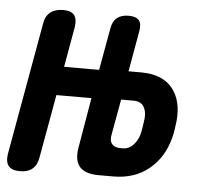

<svg xmlns="http://www.w3.org/2000/svg" viewBox="-72 -608 718 666"><g transform="rotate(5 286.5 -275.0)"><path d="M246 -264H124L85 -46Q81 -18 65 -4Q49 10 21 10Q-7 10 -18.5 -3.5Q-30 -17 -26 -45L56 -505Q60 -533 77 -546.5Q94 -560 122 -560Q150 -560 160.5 -546.5Q171 -533 167 -505L142 -364H264L290 -509Q294 -535 309 -547.5Q324 -560 350 -560Q376 -560 386 -547.5Q396 -535 391 -509L366 -368H409Q484 -368 519 -325Q554 -282 547 -210Q545 -195 543 -180.5Q541 -166 537 -151Q519 -82 469 -41Q419 0 345 0H294Q246 0 227 -23Q208 -46 217 -94ZM349 -268 327 -146Q322 -123 331.5 -111.5Q341 -100 361 -100H370Q390 -100 405 -115.5Q420 -131 426 -152Q430 -167 432 -181.5Q434 -196 436 -211Q438 -236 427.5 -252Q417 -268 392 -268Z"/></g></svg>

Font: Maple Mono
Style: Bold Italic
Weight: 700
Italic angle: -10°
Monospace: yes
Designer: subframe7536
Version: Version 7.000